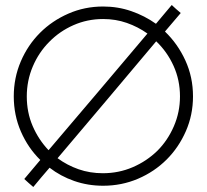

<svg xmlns="http://www.w3.org/2000/svg" viewBox="-20 -734 826 767"><path d="M87 -349Q87 -412 111 -468.5Q135 -525 177 -567Q218 -609 273.5 -633.5Q329 -658 392 -658Q442 -658 486.5 -642.5Q531 -627 569 -600Q470 -482 372 -367Q274 -252 174 -134Q134 -176 110.5 -230.5Q87 -285 87 -349ZM210 -102Q326 -239 407.5 -335.5Q489 -432 604 -569Q648 -527 673.5 -470.5Q699 -414 699 -349Q699 -286 674.5 -229.5Q650 -173 609 -132Q566 -90 510 -66Q454 -42 391 -42Q339 -42 293.5 -58Q248 -74 210 -102ZM178 -64Q222 -30 276.5 -11Q331 8 392 8Q466 8 531.5 -20Q597 -48 646 -97Q694 -145 722.5 -210Q751 -275 751 -349Q751 -426 720.5 -492.5Q690 -559 639 -608Q655 -627 670.5 -645Q686 -663 702 -682Q693 -690 683.5 -698Q674 -706 666 -714Q650 -695 634.5 -676.5Q619 -658 603 -639Q558 -671 504.5 -689.5Q451 -708 392 -708Q318 -708 253 -679.5Q188 -651 140 -603Q91 -554 63 -488.5Q35 -423 35 -349Q35 -274 63.5 -208.5Q92 -143 141 -95Q125 -76 109 -57Q93 -38 77 -19Q85 -11 94.5 -3Q104 5 113 13Q129 -6 145 -25.5Q161 -45 178 -64Z"/></svg>

Font: Josefin Slab Thin Medium
Style: Regular
Weight: 500
Version: Version 2.000